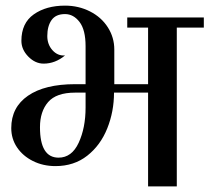

<svg xmlns="http://www.w3.org/2000/svg" viewBox="-20 -662 744 682"><path d="M704 -600V-564H608V0H506V-333H385Q385 -266 361 -206Q337 -146 290 -109Q243 -72 177 -72Q133 -72 97 -90Q61 -108 40.5 -138.5Q20 -169 20 -207Q20 -281 79.5 -322Q139 -363 247 -363H284V-498Q284 -556 262.5 -584Q241 -612 211 -612Q178 -612 163 -590.5Q148 -569 148 -534Q148 -504 166.5 -483.5Q185 -463 211 -465Q176 -436 135 -436Q105 -436 80.5 -461Q56 -486 56 -517Q56 -580 100 -611Q144 -642 211 -642Q259 -642 299.5 -621.5Q340 -601 363 -565Q386 -529 386 -486V-363H506V-564H432V-600ZM284 -333H247Q180 -333 151 -299.5Q122 -266 122 -210Q122 -102 188 -102Q235 -102 259.5 -155Q284 -208 284 -280Z"/></svg>

Font: Arya
Style: Regular
Weight: 400
Designer: Eduardo Rodriguez Tunni, Modular Infotech
Foundry: Eduardo Rodriguez Tunni, Modular Infotech
Version: Version 1.002